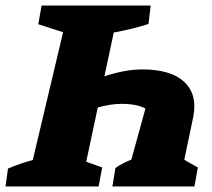

<svg xmlns="http://www.w3.org/2000/svg" viewBox="-54 -677 770 697"><path d="M-34 0 -25 -65Q19 -84 65 -96L175 -560L85 -589L97 -657H493L485 -590Q422 -570 359 -559L325 -400Q401 -425 462 -425Q567 -425 615 -379.5Q663 -334 648 -255L615 -97L664 -69L652 0H354L365 -67Q380 -78 396.5 -86Q413 -94 423 -98L474 -283Q443 -300 386 -300Q366 -300 345 -296.5Q324 -293 301 -287L259 -90L317 -69L304 0Z"/></svg>

Font: Piazzolla ExtraBold
Style: Italic
Weight: 800
Italic angle: -11.3°
Designer: Juan Pablo del Peral
Foundry: Huerta Tipografica
Version: Version 1.330